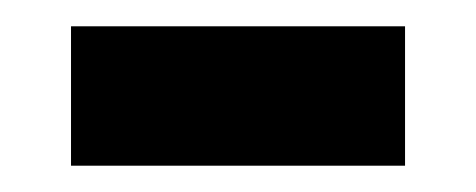

<svg xmlns="http://www.w3.org/2000/svg" viewBox="-20 -407 362 146"><path d="M34 -281H288V-387H34Z"/></svg>

Font: Noto Sans Malayalam UI SemiBold
Style: Regular
Weight: 600
Designer: Jelle Bosma - Monotype Design Team
Foundry: Monotype Imaging Inc.
Version: Version 2.104